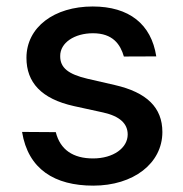

<svg xmlns="http://www.w3.org/2000/svg" viewBox="-20 -573 576 604"><path d="M369.7 -395.2 471.6 -395.6C456 -497.2 386 -552.6 271.7 -552.6C150.6 -552.6 63.2 -487.6 63.2 -391C63.2 -313.6 110.1 -262.1 212.4 -239.3L304.7 -219.1C357.2 -207.4 381.7 -183.9 381.7 -149.9C381.7 -107.6 336.6 -74.6 272.7 -74.6C209.9 -74.6 169.4 -101.9 155.5 -157.3L49.4 -158C68.5 -40.5 152 11 273.4 11C399.5 11 490.8 -58.9 490.8 -157.7C490.8 -234.7 441.8 -282.3 341.6 -305.4L255 -325.3C195 -339.5 169 -359.7 169.4 -396.7C169 -438.6 214.5 -468.4 272.4 -468.4C335.2 -468.4 358.7 -433.2 369.7 -395.2Z"/></svg>

Font: Margiela Sans Medium
Style: Regular
Weight: 500
Designer: Stefan Endress, Andreas Faust
Version: Version 1.100;FEAKit 1.0